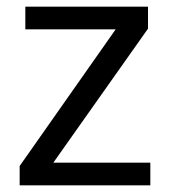

<svg xmlns="http://www.w3.org/2000/svg" viewBox="-20 -556 510 576"><path d="M431 0H39V-58L327 -468H56V-536H424V-470L140 -68H431Z"/></svg>

Font: Noto IKEA Simplified Chinese
Style: Regular
Weight: 400
Designer: Monotype Design Team
Foundry: Monotype Imaging Inc.
Version: Version 1.100